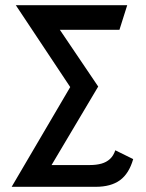

<svg xmlns="http://www.w3.org/2000/svg" viewBox="-20 -721 564 741"><path d="M326 -84H179L359 -387L211 -606H441L471 -701H41L251 -385L25 0H349Q408 0 443 -25.5Q478 -51 494 -107L425 -141Q418 -120 404.5 -107.5Q391 -95 371.5 -89.5Q352 -84 326 -84Z"/></svg>

Font: Advent Pro SemiBold
Style: Regular
Weight: 600
Designer: VivaRado, Andreas Kalpakidis
Foundry: VivaRado, Andreas Kalpakidis
Version: Version 3.000